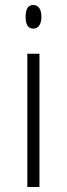

<svg xmlns="http://www.w3.org/2000/svg" viewBox="-20 -745 266 765"><path d="M137.2 0H88.9V-530.8H137.2ZM82 -678.2Q82 -725.1 112.8 -725.1Q127.9 -725.1 136.5 -712.9Q145 -700.7 145 -678.2Q145 -656.2 136.5 -643.6Q127.9 -630.9 112.8 -630.9Q82 -630.9 82 -678.2Z"/></svg>

Font: TypoPRO Open Sans
Style: Regular
Weight: 300
Foundry: Ascender Corporation
Version: Version 1.10